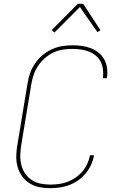

<svg xmlns="http://www.w3.org/2000/svg" viewBox="-20 -981 640 1009"><path d="M243 8Q213 8 185 2Q157 -4 134.5 -18.5Q112 -33 96 -55Q80 -77 72.5 -104Q65 -131 65.5 -160Q66 -189 71 -218L125 -544Q129 -571 138.5 -597.5Q148 -624 164.5 -648Q181 -672 203.5 -691Q226 -710 252.5 -722Q279 -734 306.5 -738.5Q334 -743 361 -743Q387 -743 411.5 -739.5Q436 -736 458 -727.5Q480 -719 498.5 -704Q517 -689 528 -668.5Q539 -648 542.5 -623Q546 -598 542 -573L541 -570H520L521 -573Q524 -595 521 -617Q518 -639 508.5 -657.5Q499 -676 482.5 -689.5Q466 -703 446 -710.5Q426 -718 404.5 -721Q383 -724 360 -724Q335 -724 309.5 -720Q284 -716 260.5 -705Q237 -694 216.5 -676Q196 -658 181 -636Q166 -614 157.5 -589.5Q149 -565 145 -541L91 -215Q87 -189 86.5 -163Q86 -137 92.5 -112.5Q99 -88 113 -68Q127 -48 147.5 -34.5Q168 -21 193.5 -16Q219 -11 245 -11Q267 -11 290 -14Q313 -17 335 -25.5Q357 -34 377.5 -48Q398 -62 413.5 -80.5Q429 -99 439 -121Q449 -143 453 -165H474Q470 -140 459 -115.5Q448 -91 430.5 -70Q413 -49 391 -33.5Q369 -18 344 -8.5Q319 1 293.5 4.5Q268 8 243 8ZM266 -810 252 -823 389 -961H417L508 -822L492 -812L400 -944Z"/></svg>

Font: Iosevka Thin Extended Oblique
Style: Regular
Weight: 100
Width: 7
Italic angle: -9°
Monospace: yes
Designer: Belleve Invis
Foundry: Belleve Invis
Version: Version 32.5.0; ttfautohint (v1.8.4)